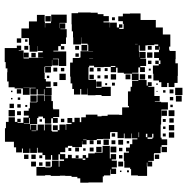

<svg xmlns="http://www.w3.org/2000/svg" viewBox="-10 -740 774 793"><g transform="rotate(-90 376.5 -343.0)"><path d="M411 -516H381V-546H405V-548H383V-574H405V-578H383V-604H409V-582H411V-606H435H411V-633H410V-607H382V-635H408V-669H413V-694H437V-700H475V-699H491V-706H517V-710H575V-660H585V-642H567V-652H565V-632H532V-610H535V-572H557V-553H563V-574H583V-575H560V-607H587V-610H616V-641H656V-610H685V-577H712V-545H683V-544H660V-543H678V-519H684V-518H713V-488V-454H679V-483H657V-482H677V-460H655V-480H653V-454H619V-457H592V-478H583V-489H564V-509H561V-486H531V-511H529V-488H503V-514H526V-515H500V-543H498V-546H472V-545H447V-540H437V-520H415V-540H411ZM106 -101H86V-121H102V-123H85V-122H47V-160H49V-188H75V-192H81V-216H109V-218H143V-197H148V-209H164V-193H152H178V-183H198V-162H202V-185H222V-187H202V-215H222V-218H203V-244H228V-272H227V-275H200V-304H199V-330H195V-372H177V-390H191V-391H166V-431H171V-449H164V-460H145V-481H137V-460H120V-449H134V-433H120V-417H119V-388H133V-374H122V-365H140V-338H143V-306H171V-276H141V-304V-276H119V-272H137V-250H115V-268H110V-247H82V-268H77V-250H55V-272H73V-274H49V-300H45V-305H20V-335V-364H19V-398H37V-410H43V-434H47V-460H48V-482H47V-520H50V-543H48V-579H84V-543H82V-520H85V-515H110V-487H85V-484H109V-465H115V-482H136V-488H113V-514H133V-519H114V-543H133V-554H143V-574H163V-577H142V-605H160V-607H142V-635H160V-639H144V-663H165V-672H188V-709H244V-705H270V-694H289V-668H270V-658H283V-644H269V-657H266V-633H288V-611H326V-606H351V-577H352V-575H380V-547H356V-545H380V-517H356V-511H327V-510H322V-485H290V-510H286V-491H266V-511H285V-518H263V-544H285V-552H292V-571H286V-576H261V-605H238V-603H258V-579H235V-574H259V-548H235V-545H260V-517H233V-514H230V-491H236V-484H259V-458H237V-456H261V-434H266V-451H286V-431H269V-422H287V-400H269V-394H289V-375H300V-327H293V-310H295V-285H300V-237H299V-225H330V-197H332H336V-201H396V-190H415V-184H439V-158H442V-185H469V-218H486H473V-244H494V-250H475V-272H497V-301H496V-341H502V-361H496V-364H473H444V-333H411V-310H415V-332H437V-310H415V-272H377V-310H381V-335H380V-367H408V-368H383V-394H406V-398H383V-424H406V-431H429V-438H457V-440H515V-429H534V-401H536V-397H562V-365H589V-368H593V-394H619V-395H590V-427H619V-428H644V-433H673V-434H719V-407H722V-355H721V-326H715V-302H681V-276H660V-275H680V-247H660V-238H673V-224H659V-237H654V-219H675V-222H686V-241H706V-222H717V-193H718V-149H691V-136V-86H660V-57H631V-26H581V-31H568V-29H563V-4H529V-5H512V5H460V4H431V-9H414V-33H431V-39H414V-63H434V-73H441V-96H469V-98H503V-74H509V-88H523V-74H509V-67H524V-73H534V-93H558V-73H568V-71H581V-73H568V-89H584V-76H590V-92H587V-121H586V-129H564V-153H586V-156H562V-155H537V-154H559V-128H533V-150H531V-126H501V-150H496V-131H476V-151H495V-158H473V-184H486H470V-157H443V-124H420V-119H434V-103H418V-117H415V-92H377V-70H355V-90H353V-64H351V-36H321V-63H288V-64H259V-66H231H205V-62H198V-39H174V-62H167V-40H145V-62H167V-66H141V-93H138V-94H109V-117H106ZM319 -668H293V-694H319ZM345 -672H327V-690H345ZM399 -678H393V-684H399ZM369 -678H363V-684H369ZM615 -642H597V-660H615ZM405 -642H387V-660H405ZM314 -643H298V-659H314ZM343 -644H329V-658H343ZM371 -646H361V-656H371ZM264 -609V-631H262V-606H286V-609ZM316 -611H296V-631H316ZM556 -611H536V-631H556ZM135 -612H117V-630H135ZM584 -613H568V-629H584ZM611 -616H601V-626H611ZM340 -617H332V-625H340ZM379 -578H353V-604H379ZM106 -581H86V-601H106ZM555 -582H537V-600H555ZM135 -582H117V-600H135ZM234 -580V-599H232V-580ZM535 -551V-572H534V-551ZM320 -552V-571V-552ZM103 -554H89V-568H103ZM132 -555H120V-567H132ZM281 -556H271V-566H281ZM498 -519H474V-543H498ZM707 -520H685V-542H707ZM106 -521H86V-541H106ZM461 -526H451V-536H461ZM256 -491H236V-511H256ZM494 -493H478V-509H494ZM434 -493H418V-509H434ZM561 -456H531H501V-486H531H561ZM469 -458H443V-484H469ZM283 -464H269V-478H283ZM583 -464H569V-478H583ZM493 -464H479V-478H493ZM162 -435H150V-447H162ZM164 -403H148V-419H164ZM584 -403H568V-419H584ZM553 -404H539V-418H553ZM132 -405H120V-417H132ZM588 -369H564V-393H588ZM113 -377H119V-388H113ZM161 -376H151V-386H161ZM197 -372V-386H195V-372ZM562 -345V-365H561V-345ZM531 -345V-361H530V-345ZM465 -342H447V-360H465ZM164 -343H148V-359H164ZM194 -343H178V-359H194ZM494 -343H478V-359H494ZM659 -337H671H659ZM167 -310H145V-332H167ZM194 -313H178V-329H194ZM493 -314H479V-328H493ZM462 -315H450V-327H462ZM197 -280H175V-302H197ZM707 -280H685V-302H707ZM463 -284H449V-298H463ZM492 -285H480V-297H492ZM430 -287H422V-295H430ZM168 -249H144V-273H168ZM467 -250H445V-272H467ZM501 -253V-272H497V-253ZM194 -253H178V-269H194ZM223 -254H209V-268H223ZM432 -255H420V-267H432ZM702 -255H690V-267H702ZM196 -221H176V-241H196ZM106 -221H86V-241H106ZM133 -224H119V-238H133ZM163 -224H149V-238H163ZM69 -228H63V-234H69ZM466 -191H446V-211H466ZM191 -196H181V-206H191ZM70 -197H62V-205H70ZM230 -160V-177V-160ZM592 -161V-172H591V-161ZM207 -155H227V-157H207ZM467 -130H445V-152H467ZM207 -121H221V-127H207ZM557 -100H535V-122H557ZM205 -100V-96H221V-101H206V-120H200V-100ZM584 -103H568V-119H584ZM463 -104H449V-118H463ZM523 -104H509V-118H523ZM490 -107H482V-115H490ZM135 -72H117V-90H135ZM429 -78H423V-84H429ZM398 -79H394V-83H398ZM317 -40H295V-62H317ZM222 -45H210V-57H222ZM282 -45H270V-57H282ZM251 -46H241V-56H251ZM401 -46H391V-56H401ZM318 -9H294V-33H318ZM257 -10H235V-32H257ZM227 -10H205V-32H227ZM285 -12H267V-30H285ZM404 -13H388V-29H404ZM373 -14H359V-28H373ZM341 -16H331V-26H341ZM411 24H381V-6H411ZM378 21H354V-3H378Z"/></g></svg>

Font: Rubik Storm
Style: Regular
Weight: 400
Designer: Hubert and Fischer, NaN
Foundry: Hubert and Fischer, NaN
Version: Version 2.201